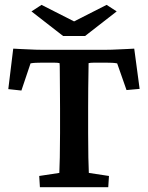

<svg xmlns="http://www.w3.org/2000/svg" viewBox="-20 -781 617 801"><path d="M540 -578.1 562.5 -410.2 507.8 -405.3 468.8 -516.6Q458 -518.6 447.8 -519Q437.5 -519.5 426.8 -519.5H392.6Q383.8 -519.5 370.6 -519.5Q357.4 -519.5 349.6 -517.6Q349.6 -510.7 349.1 -481.4Q348.6 -452.1 348.1 -411.6Q347.7 -371.1 347.7 -330.1V-225.6Q347.7 -168.9 348.6 -124Q349.6 -79.1 350.6 -59.6L434.6 -46.9L431.6 0H146.5L143.6 -46.9L227.5 -59.6Q228.5 -79.1 229.5 -124Q230.5 -168.9 230.5 -225.6V-330.1Q230.5 -371.1 230 -411.6Q229.5 -452.1 229.5 -481.4Q229.5 -510.7 228.5 -517.6Q220.7 -519.5 208 -519.5Q195.3 -519.5 185.5 -519.5H150.4Q139.6 -519.5 128.9 -519Q118.2 -518.6 107.4 -516.6L69.3 -403.3L14.6 -409.2L35.2 -578.1Q45.9 -577.1 61.5 -576.7Q77.1 -576.2 94.7 -575.2Q112.3 -574.2 128.9 -573.7Q145.5 -573.2 158.2 -573.2H417Q429.7 -573.2 446.3 -573.7Q462.9 -574.2 480.5 -575.2Q498 -576.2 513.7 -576.7Q529.3 -577.1 540 -578.1ZM111.3 -733.4 153.3 -760.7 320.3 -675.8H257.8L424.8 -760.7L466.8 -733.4L335 -630.9H243.2Z"/></svg>

Font: Crimson Pro SemiBold
Style: Regular
Weight: 600
Designer: Jacques Le Bailly
Foundry: Baron von Fonthausen
Version: Version 1.003